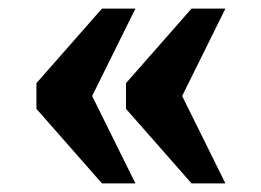

<svg xmlns="http://www.w3.org/2000/svg" viewBox="-20 -494 610 448"><path d="M427 -66H506L405 -270L506 -474H427L274 -300V-240ZM218 -66H296L195 -270L296 -474H218L65 -300V-240Z"/></svg>

Font: Noto Serif Malayalam ExtraBold
Style: Regular
Weight: 800
Designer: Indian type Foundry, Jelle Bosma, Monotype Design Team
Foundry: Monotype Imaging Inc.
Version: Version 2.104